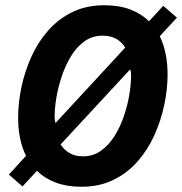

<svg xmlns="http://www.w3.org/2000/svg" viewBox="-20 -700 695 732"><path d="M290.3 12Q234.9 12 192.5 -4Q150 -19.9 121 -49L65.9 10.8L13.9 -34.4L79.1 -105.9Q49.1 -166.5 49.1 -252.1Q49.1 -307.9 61.7 -367.7Q74.3 -427.4 99.4 -483.3Q124.5 -539.2 163.6 -583.6Q202.7 -628 256 -654Q309.3 -680 377.7 -680Q434.1 -680 476.3 -664Q518.5 -648.1 548 -618.8L602.3 -677.8L654.6 -632.8L589.1 -561.9Q604.1 -530.9 611.5 -494.3Q618.9 -457.7 618.9 -415.9Q618.9 -360.1 606.3 -300.3Q593.7 -240.6 568.6 -184.7Q543.5 -128.8 504.4 -84.4Q465.3 -40 412 -14Q358.7 12 290.3 12ZM297 -104Q335.3 -104 365.2 -125.5Q395.1 -147 416.9 -181.7Q438.6 -216.5 452.4 -257.4Q466.3 -298.3 473.1 -339Q479.8 -379.7 479.8 -411.8Q479.8 -418.7 479.1 -424.5Q478.3 -430.2 476.5 -435.8L211 -149.2Q224.4 -128.8 245.2 -116.4Q265.9 -104 297 -104ZM191.7 -231 457.2 -518.4Q444.6 -539.7 423.3 -551.9Q402.1 -564 371 -564Q331.9 -564 302 -542.5Q272.1 -521 250.8 -485.9Q229.4 -450.7 215.6 -409.5Q201.7 -368.2 194.9 -327.4Q188.2 -286.7 188.2 -254.7Q188.2 -248.5 189.1 -242.3Q189.9 -236 191.7 -231Z"/></svg>

Font: Atkinson Hyperlegible Mono ExtraLight
Style: Italic
Weight: 200
Italic angle: -12°
Monospace: yes
Designer: Elliott Scott, Megan Eiswerth, Linus Boman, Theodore Petrosky, Letters from Sweden
Foundry: Applied Design Works, Letters from Sweden
Version: Version 2.001